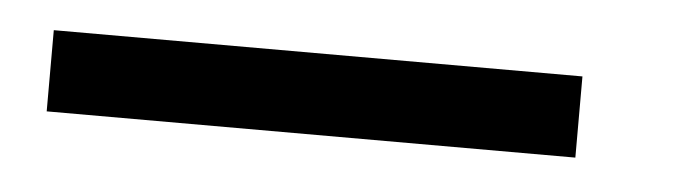

<svg xmlns="http://www.w3.org/2000/svg" viewBox="-23 -699 531 147"><g transform="rotate(5 242.0 -625.0)"><path d="M14.6 -593.8V-656.2H420.9V-593.8Z"/></g></svg>

Font: Terminal Grotesque
Style: Regular
Weight: 400
Designer: Raphaël Bastide
Foundry: http://raphaelbastide.com
Version: Version 1.0